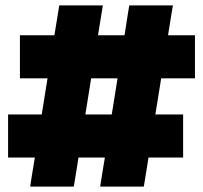

<svg xmlns="http://www.w3.org/2000/svg" viewBox="-20 -693 754 713"><path d="M92 0Q96 -26 100.2 -52.5Q104.5 -79 109.5 -108H10V-268H135L156.5 -402H54V-562H182Q186.5 -589 190.8 -615.8Q195 -642.5 200 -673H362Q357 -643.5 352.8 -616.8Q348.5 -590 344 -562H442.5Q446.5 -589 450.8 -615.8Q455 -642.5 460 -673H622Q617 -643.5 612.8 -616.8Q608.5 -590 604 -562H704V-402H578.5L557 -268H660V-108H531.5Q527 -80 522.8 -53.5Q518.5 -27 514 0H352Q356 -26 360.2 -52.5Q364.5 -79 369.5 -108H271.5Q267 -80 262.8 -53.5Q258.5 -27 254 0ZM297 -268H395L416.5 -402H318.5Z"/></svg>

Font: Commissioner Black
Style: Regular
Weight: 900
Designer: Kostas Bartsokas
Foundry: Kostas Bartsokas
Version: Version 1.000; ttfautohint (v1.8.3)